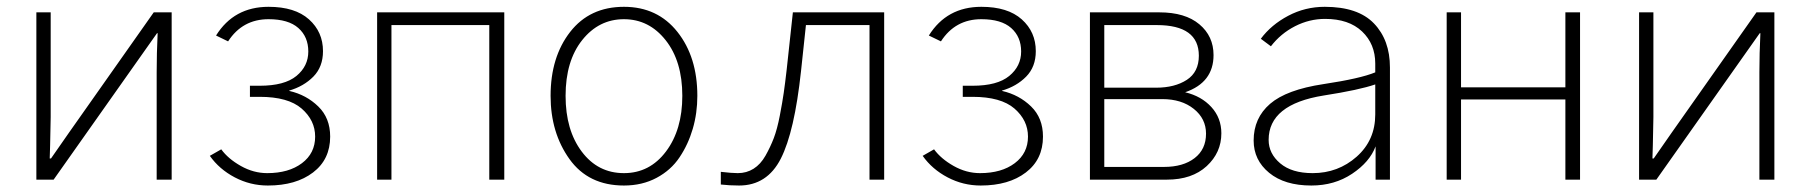

<svg xmlns="http://www.w3.org/2000/svg" viewBox="-20 -538 5421 575"><path d="M88.9 0V-501H131.8V-187.5Q129.9 -81.1 128.9 -63.5H132.8L186.5 -140.6L440.4 -501H494.1V0H449.2V-321.3Q449.2 -377.9 452.1 -438.5H450.2L403.3 -372.1L140.6 0Z M608.4 -71.3 642.6 -90.8Q663.1 -62.5 701.2 -41Q739.3 -19.5 780.3 -19.5Q844.7 -19.5 884.3 -49.3Q923.8 -79.1 923.8 -128.9Q923.8 -177.7 883.3 -212.9Q842.8 -248 757.8 -248H728.5V-281.2H757.8Q832 -281.2 867.7 -310.5Q903.3 -339.8 903.3 -383.8Q903.3 -427.7 873.5 -454.1Q843.8 -480.5 784.2 -480.5Q706.1 -480.5 663.1 -414.1L627 -431.6Q680.7 -517.6 784.2 -517.6Q863.3 -517.6 905.3 -480Q947.3 -442.4 947.3 -384.8Q947.3 -337.9 918.5 -308.6Q889.6 -279.3 845.7 -266.6L846.7 -265.6Q897.5 -253.9 933.1 -219.2Q968.8 -184.6 968.8 -128.9Q968.8 -60.5 917.5 -21.5Q866.2 17.6 782.2 17.6Q729.5 17.6 683.1 -6.8Q636.7 -31.2 608.4 -71.3Z M1109.4 0V-501H1490.2V0H1445.3V-462.9H1152.3V0Z M1673.8 -251Q1673.8 -148.4 1722.2 -84Q1770.5 -19.5 1848.6 -19.5Q1925.8 -19.5 1974.6 -84.5Q2023.4 -149.4 2023.4 -251Q2023.4 -354.5 1973.6 -417.5Q1923.8 -480.5 1848.6 -480.5Q1773.4 -480.5 1723.6 -418Q1673.8 -355.5 1673.8 -251ZM1628.9 -251Q1628.9 -367.2 1687.5 -442.4Q1746.1 -517.6 1848.6 -517.6Q1949.2 -517.6 2008.8 -442.4Q2068.4 -367.2 2068.4 -251Q2068.4 -199.2 2054.7 -152.3Q2041 -105.5 2015.1 -66.9Q1989.3 -28.3 1946.3 -5.4Q1903.3 17.6 1848.6 17.6Q1742.2 17.6 1685.5 -61.5Q1628.9 -140.6 1628.9 -251Z M2138.7 -23.4Q2171.9 -19.5 2189.5 -19.5Q2215.8 -19.5 2236.8 -32.7Q2257.8 -45.9 2272.5 -71.8Q2287.1 -97.7 2297.4 -124.5Q2307.6 -151.4 2315.4 -191.9Q2323.2 -232.4 2327.1 -259.8Q2331.1 -287.1 2335.9 -329.1L2354.5 -501H2627.9V0H2584V-462.9H2393.6L2378.9 -325.2Q2359.4 -143.6 2318.4 -63Q2277.3 17.6 2193.4 17.6Q2165 17.6 2138.7 14.6Z M2743.2 -71.3 2777.3 -90.8Q2797.9 -62.5 2835.9 -41Q2874 -19.5 2915 -19.5Q2979.5 -19.5 3019 -49.3Q3058.6 -79.1 3058.6 -128.9Q3058.6 -177.7 3018.1 -212.9Q2977.5 -248 2892.6 -248H2863.3V-281.2H2892.6Q2966.8 -281.2 3002.4 -310.5Q3038.1 -339.8 3038.1 -383.8Q3038.1 -427.7 3008.3 -454.1Q2978.5 -480.5 2918.9 -480.5Q2840.8 -480.5 2797.9 -414.1L2761.7 -431.6Q2815.4 -517.6 2918.9 -517.6Q2998 -517.6 3040 -480Q3082 -442.4 3082 -384.8Q3082 -337.9 3053.2 -308.6Q3024.4 -279.3 2980.5 -266.6L2981.4 -265.6Q3032.2 -253.9 3067.9 -219.2Q3103.5 -184.6 3103.5 -128.9Q3103.5 -60.5 3052.2 -21.5Q3001 17.6 2917 17.6Q2864.3 17.6 2817.9 -6.8Q2771.5 -31.2 2743.2 -71.3Z M3244.1 0V-501H3452.1Q3529.3 -501 3571.8 -465.3Q3614.3 -429.7 3614.3 -373Q3614.3 -291 3529.3 -261.7Q3578.1 -250 3607.9 -217.3Q3637.7 -184.6 3637.7 -138.7Q3637.7 -81.1 3593.8 -40.5Q3549.8 0 3474.6 0ZM3287.1 -38.1H3465.8Q3523.4 -38.1 3557.6 -64.5Q3591.8 -90.8 3591.8 -137.7Q3591.8 -182.6 3555.2 -211.9Q3518.6 -241.2 3460.9 -241.2H3287.1ZM3287.1 -275.4H3442.4Q3498 -275.4 3534.2 -298.8Q3570.3 -322.3 3570.3 -371.1Q3570.3 -462.9 3444.3 -462.9H3287.1Z M3779.3 -119.1Q3779.3 -78.1 3814 -48.8Q3848.6 -19.5 3911.1 -19.5Q3987.3 -19.5 4043 -68.8Q4098.6 -118.2 4098.6 -195.3V-285.2Q4050.8 -268.6 3944.3 -252Q3779.3 -225.6 3779.3 -119.1ZM3734.4 -117.2Q3734.4 -184.6 3783.7 -227.1Q3833 -269.5 3943.4 -286.1Q4053.7 -302.7 4098.6 -321.3V-347.7Q4098.6 -406.2 4059.1 -443.8Q4019.5 -481.4 3948.2 -481.4Q3901.4 -481.4 3858.4 -459.5Q3815.4 -437.5 3786.1 -399.4L3755.9 -421.9Q3787.1 -463.9 3837.9 -490.7Q3888.7 -517.6 3947.3 -517.6Q4046.9 -517.6 4094.7 -467.8Q4142.6 -418 4142.6 -335.9V0H4099.6V-99.6Q4082 -52.7 4029.3 -17.6Q3976.6 17.6 3907.2 17.6Q3827.1 17.6 3780.8 -20.5Q3734.4 -58.6 3734.4 -117.2Z M4312.5 0V-501H4355.5V-276.4H4668V-501H4711.9V0H4668V-240.2H4355.5V0Z M4888.7 0V-501H4931.6V-187.5Q4929.7 -81.1 4928.7 -63.5H4932.6L4986.3 -140.6L5240.2 -501H5293.9V0H5249V-321.3Q5249 -377.9 5252 -438.5H5250L5203.1 -372.1L4940.4 0Z"/></svg>

Font: Gothic A1 ExtraLight
Style: Regular
Weight: 275
Designer: HanYang I&C Co.,Ltd.
Foundry: HanYang I&C Co.,Ltd.
Version: Version 2.50